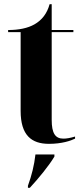

<svg xmlns="http://www.w3.org/2000/svg" viewBox="-20 -680 395 921"><path d="M215 10C277 10 320 -5 340 -15V-25C317 -18 299 -15 284 -15C245 -15 228 -41 228 -105V-526H332V-536H228V-660H218C206 -616 182 -584 145 -563C113 -545 71 -536 19 -536V-526H79V-148C79 -31 131 10 215 10ZM114 221H123C163 178 215 115 241 71V61H150C144 114 132 161 114 211Z"/></svg>

Font: Noto Serif Display Condensed Extra
Style: Regular
Weight: 800
Width: 3
Designer: Monotype Design Team
Foundry: Monotype Imaging Inc.
Version: Version 1.900